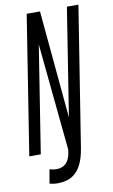

<svg xmlns="http://www.w3.org/2000/svg" viewBox="-103 -749 560 954"><g transform="rotate(-10 177.5 -272.0)"><path d="M-7.5 0 102.8 -700H169.9L220 -156.5L305.7 -700H363.8L252.2 5Q244.9 51.3 228.6 84.9Q212.3 118.6 184.4 136.9Q156.5 155.3 112.2 156.2Q104.9 156.2 97.6 155.9Q90.2 155.5 83 154Q75.8 152.4 68 150.8L80.1 80.5Q88.3 83.3 97 84.7Q105.8 86.1 113.9 86.1Q134.5 86.1 149.9 78Q165.3 70 175.4 51.4Q185.5 32.8 188.9 0.7L135.5 -539.5L50.5 0Z"/></g></svg>

Font: Georama
Style: Italic
Weight: 400
Width: 2
Italic angle: -9°
Designer: Jean-Baptiste Levee
Foundry: Production Type
Version: Version 1.000